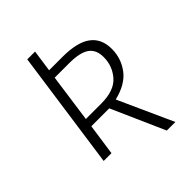

<svg xmlns="http://www.w3.org/2000/svg" viewBox="-229 -802 1045 1045"><g transform="rotate(-45 293.5 -279.5)"><path d="M356 -190 499 126H433L297 -181H159L133 0H73L170 -685H230L212 -559H316Q428 -559 482 -519Q536 -479 536 -400Q536 -328 493.5 -270.5Q451 -213 356 -190ZM284 -230Q384 -230 428.5 -280.5Q473 -331 473 -400Q473 -457 436 -483Q399 -509 316 -509H205L166 -230Z"/></g></svg>

Font: Fira Sans Light
Style: Italic
Weight: 300
Italic angle: -8°
Designer: bBox Type GmbH & Carrois Corporate GbR & Edenspiekermann AG
Foundry: bBox Type GmbH & Carrois Corporate GbR & Edenspiekermann AG
Version: Version 4.301